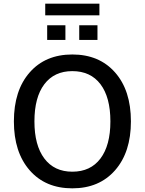

<svg xmlns="http://www.w3.org/2000/svg" viewBox="-20 -1029 799 1059"><path d="M56.6 -359.4Q56.6 -530.3 143.6 -629.4Q230.5 -728.5 378.9 -728.5Q527.3 -728.5 614.7 -629.4Q702.1 -530.3 702.1 -359.4Q702.1 -189.5 614.7 -89.8Q527.3 9.8 378.9 9.8Q230.5 9.8 143.6 -89.8Q56.6 -189.5 56.6 -359.4ZM169.9 -359.4Q169.9 -227.5 224.6 -154.8Q279.3 -82 378.9 -82Q479.5 -82 534.2 -154.8Q588.9 -227.5 588.9 -359.4Q588.9 -492.2 534.2 -564.5Q479.5 -636.7 378.9 -636.7Q279.3 -636.7 224.6 -564.5Q169.9 -492.2 169.9 -359.4ZM229.5 -944.3V-1008.8H528.3V-944.3ZM240.2 -808.6V-889.6H340.8V-808.6ZM417 -808.6V-889.6H517.6V-808.6Z"/></svg>

Font: Min Sans Medium
Style: Regular
Weight: 500
Designer: Jinseong-Kim, NotoSansCJK, Nunito
Foundry: Jinseong-Kim
Version: Version 1.400;Glyphs 3.1.2 (3151)